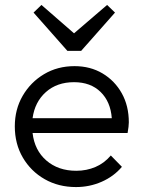

<svg xmlns="http://www.w3.org/2000/svg" viewBox="-20 -748 578 778"><path d="M288 10Q217 10 161 -22Q105 -54 72.5 -109.5Q40 -165 40 -236Q40 -305 72 -360Q104 -415 158.5 -447.5Q213 -480 282 -480Q346 -480 395.5 -450.5Q445 -421 473.5 -370Q502 -319 502 -252Q502 -237 497 -209H112Q120 -139 168 -97.5Q216 -56 289 -56Q331 -56 367 -71.5Q403 -87 429 -118L474 -72Q441 -33 392 -11.5Q343 10 288 10ZM280 -415Q211 -415 166 -375Q121 -335 112 -269H433Q428 -336 387.5 -375.5Q347 -415 280 -415ZM414 -728 446 -697 309 -542H253L116 -697L148 -728L280 -613Z"/></svg>

Font: Outfit Light
Style: Regular
Weight: 300
Designer: Rodrigo Fuenzalida
Foundry: fragTYPE
Version: Version 1.100; ttfautohint (v1.8.4.7-5d5b)